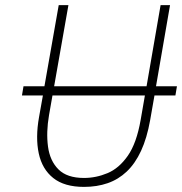

<svg xmlns="http://www.w3.org/2000/svg" viewBox="-20 -720 713 752"><path d="M309 12Q232 12 188.5 -22.8Q145 -57.5 131.8 -119.2Q118.5 -181 133 -262L148 -346H66L72 -382H154L210 -700H248L192 -382H554L609 -700H646L591 -382H673L667 -346H585L568 -249Q555.5 -179 532.5 -129.2Q509.5 -79.5 476.5 -48.2Q443.5 -17 401.5 -2.5Q359.5 12 309 12ZM309 -23Q356 -23 401 -41.8Q446 -60.5 480.5 -109.8Q515 -159 531 -251L547.5 -346H185.5L172 -269Q160.5 -202 168 -146Q175.5 -90 209 -56.5Q242.5 -23 309 -23Z"/></svg>

Font: Overpass Thin
Style: Italic
Weight: 250
Italic angle: -10°
Designer: Delve Withrington, Dave Bailey, Thomas Jockin
Foundry: Delve Fonts LLC
Version: Version 4.000